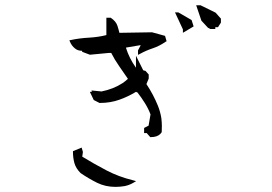

<svg xmlns="http://www.w3.org/2000/svg" viewBox="-20 -752 1040 735"><path d="M421.9 -36.6Q383.3 -36.6 351.3 -52.5Q319.3 -68.4 288.6 -89.4Q270.5 -107.4 264.6 -128.4Q259.3 -148.9 259.3 -169.9V-173.3L292.5 -187L297.4 -170.4L294.9 -152.3Q341.3 -124 387.9 -99.6Q434.6 -75.2 488.8 -62L501 -58.6L490.2 -52.2Q474.6 -43 457 -39.6Q439.9 -36.6 421.9 -36.6ZM597.7 -299.3Q599.6 -283.2 599.6 -270.3Q599.6 -257.3 599.1 -246.1Q595.7 -241.7 593.3 -238.8Q581.1 -227.1 557.6 -227.1H555.2L541.5 -242.7H531.7V-262.2L548.8 -271L556.2 -314Q548.3 -335.4 534.4 -357.7Q520.5 -379.9 506.3 -397.9L500.5 -400.4Q470.7 -382.3 438 -370.6Q403.3 -357.9 362.3 -357.9H360.8L338.9 -369.1L324.2 -399.9L333 -401.9L329.6 -405.8L368.7 -401.9Q414.6 -411.1 449.7 -434.1Q460.4 -441.4 469.7 -450.2Q453.1 -474.6 435.8 -499.3Q418.5 -523.9 405.8 -549.3H396L324.2 -542.5L294.4 -553.7V-557.6Q293.9 -557.6 293.5 -557.6Q277.3 -557.6 266.6 -566.9Q254.4 -576.7 248 -591.8L245.6 -597.7Q268.1 -602.5 285.6 -604.7Q303.2 -606.9 321.8 -607.9Q356.4 -609.9 387.2 -617.7V-684.1H403.8Q424.3 -670.4 429.7 -652.8Q434.1 -639.2 437 -626.5H446.3L562 -628.4L611.8 -614.7L617.7 -594.2L614.3 -592.3Q589.4 -575.2 564.2 -566.9Q539.1 -558.6 516.1 -545.9L508.3 -542V-559.1L518.6 -578.6H514.2L462.4 -569.8V-568.4Q468.3 -549.3 478 -529.8Q487.8 -510.3 500.5 -492.7V-538.6L528.3 -482.9L537.1 -480.5L549.3 -466.8V-451.2L540.5 -430.2Q566.9 -390.6 584.5 -347.2Q593.8 -324.2 597.7 -299.3ZM649.9 -704.6H662.6L713.4 -675.3L721.2 -650.9L680.2 -626.5V-635.7V-639.6ZM746.1 -731.9H747.6L805.2 -703.6L825.7 -680.7V-678.7V-665.5L814.5 -647.9H804.2V-641.1H784.7L775.9 -646L751 -672.9L731 -731.9H738.3Z"/></svg>

Font: Bakudai
Style: Medium
Weight: 500
Version: Version 1.48